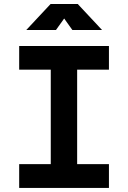

<svg xmlns="http://www.w3.org/2000/svg" viewBox="-20 -918 626 938"><path d="M73.7 0V-116.2H228V-577.6H73.7V-693.4H512.2V-577.6H356.9V-116.2H512.2V0ZM108.4 -771.5 227.1 -898.4H359.9L478.5 -771.5H333.5L293.5 -827.6L253.4 -771.5Z"/></svg>

Font: Caskaydia Cove
Style: Bold
Weight: 700
Monospace: yes
Designer: Aaron Bell
Foundry: Saja Typeworks
Version: Version 4.300; ttfautohint (v1.8.3)